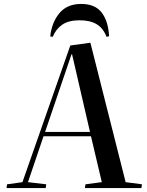

<svg xmlns="http://www.w3.org/2000/svg" viewBox="-20 -955 744 975"><path d="M439 -738 618 -30 701 -19 698 0H411L414 -19L497 -30L442 -263H201L122 -30L215 -19L212 0H13L16 -19L94 -30L337 -724ZM209 -285H437L346 -679H343ZM521 -768Q504 -812 471 -832Q438 -852 384 -852Q329 -852 296.5 -830Q264 -808 248 -768L235 -770Q243 -842 282 -888.5Q321 -935 392 -935Q463 -935 496.5 -891Q530 -847 534 -771Z"/></svg>

Font: Literata 72pt Medium
Style: Italic
Weight: 500
Italic angle: -2°
Designer: Latin by Veronika Burian and Jose Scaglione. Greek by Irene Vlachou. Cyrillic by Vera Evstafieva
Foundry: TypeTogether
Version: Version 3.002